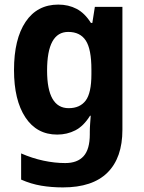

<svg xmlns="http://www.w3.org/2000/svg" viewBox="-20 -576 625 836"><path d="M234 -556Q278 -556 313.5 -537.5Q349 -519 376 -476H382L393 -546H513V-11Q513 111 448 175.5Q383 240 254 240Q204 240 159.5 232.5Q115 225 72 206V92Q120 113 169 123.5Q218 134 264 134Q317 134 344 104Q371 74 371 9V-1Q371 -19 372.5 -38Q374 -57 375 -72H372Q344 -27 308 -8.5Q272 10 229 10Q140 10 90.5 -65Q41 -140 41 -271Q41 -406 91.5 -481Q142 -556 234 -556ZM277 -437Q185 -437 185 -269Q185 -105 279 -105Q328 -105 353 -138Q378 -171 378 -253V-273Q378 -362 353.5 -399.5Q329 -437 277 -437Z"/></svg>

Font: Noto Sans Gujarati SemiCondensed
Style: Bold
Weight: 700
Width: 4
Designer: Jelle Bosma - Monotype Design Team, Universal Thirst
Foundry: Monotype Imaging Inc.
Version: Version 2.106; ttfautohint (v1.8.4.7-5d5b)